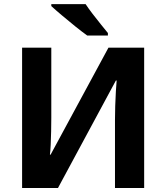

<svg xmlns="http://www.w3.org/2000/svg" viewBox="-20 -934 826 954"><path d="M234.9 -913.6H405.3Q419.9 -891.6 440.2 -865Q460.4 -838.4 481 -813.2Q501.5 -788.1 516.1 -770V-757.3H413.6Q389.6 -774.4 355.2 -802Q320.8 -829.6 287.6 -857.7Q254.4 -885.7 234.9 -903.8ZM89.8 0V-697.3H234.9V-347.7Q234.9 -316.9 234.1 -281.5Q233.4 -246.1 231.9 -214.8Q230.5 -183.6 228 -165.5H231.4L519 -697.3H696.3V0H551.3V-338.9Q551.3 -369.6 552.5 -407.5Q553.7 -445.3 555.7 -479.7Q557.6 -514.2 559.6 -533.7H555.7L268.1 0Z"/></svg>

Font: Lunasima
Style: Bold
Weight: 700
Designer: The DocRepair Project, Monotype Design Team
Foundry: Google
Version: Version 2.009